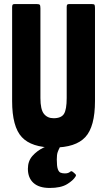

<svg xmlns="http://www.w3.org/2000/svg" viewBox="-20 -720 530 950"><path d="M354 153Q342 173 311.5 191.5Q281 210 226 210Q173 210 145.5 185Q118 160 118 115Q118 77 140.5 51.5Q163 26 196 10Q229 -6 259 -16Q265 -18 266.5 -18Q268 -18 271 -13L276 -4Q279 0 278 3Q277 6 275 11Q270 20 265.5 32.5Q261 45 261 69Q261 102 266 116.5Q271 131 280 134.5Q289 138 301 138Q318 138 327 130Q330 127 333.5 127Q337 127 346 135Q354 142 355.5 145Q357 148 354 153ZM53 -700H160Q173 -700 176.5 -696.5Q180 -693 180 -679V-235Q180 -178 197.5 -156.5Q215 -135 245 -135Q283 -135 296.5 -156.5Q310 -178 310 -235V-685Q310 -694 312.5 -697Q315 -700 324 -700H432Q445 -700 447.5 -696.5Q450 -693 450 -680V-220Q450 -93 402 -41.5Q354 10 245 10Q136 10 88 -41.5Q40 -93 40 -220V-685Q40 -693 42.5 -696.5Q45 -700 53 -700Z"/></svg>

Font: Railroad Gothic CC
Style: Bold
Weight: 700
Designer: indestructible type*
Foundry: Cowboy Collective
Version: Version 1.000